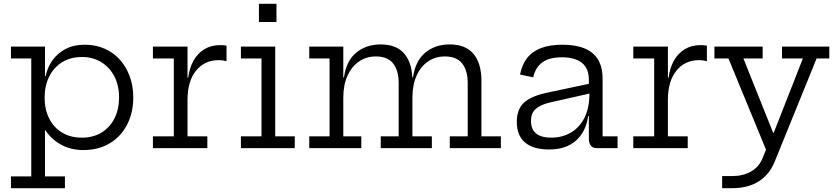

<svg xmlns="http://www.w3.org/2000/svg" viewBox="-20 -777 4386 1007"><path d="M37.5 210V148H144V-470.5H37.5V-532.5H216V-342L214 -285V-253.5L216 -208.5V148H320.5V210ZM417 10Q351 10 298.8 -19Q246.5 -48 212.5 -101.8Q178.5 -155.5 167.5 -230.5L214 -265Q214 -203.5 237.5 -156.2Q261 -109 305 -82Q349 -55 409.5 -55Q469 -55 513 -82Q557 -109 580.8 -156.8Q604.5 -204.5 604.5 -266Q604.5 -328.5 580 -376Q555.5 -423.5 511.5 -450.8Q467.5 -478 409.5 -478Q350 -478 306 -450.8Q262 -423.5 238 -375.5Q214 -327.5 214 -265L202.5 -378.5H219.5Q228.5 -422.5 254.5 -459.8Q280.5 -497 323.2 -519.8Q366 -542.5 425 -542.5Q481 -542.5 527.5 -522.2Q574 -502 607.8 -464.8Q641.5 -427.5 660.2 -377Q679 -326.5 679 -266Q679 -185.5 646.5 -123Q614 -60.5 555.2 -25.2Q496.5 10 417 10Z M963.5 -62H1067.5V0H782V-62H891.5V-470.5H782V-532.5H963.5ZM1168 -456Q1159 -458.5 1148.8 -460Q1138.5 -461.5 1126.5 -461.5Q1052.5 -461.5 1008 -406.2Q963.5 -351 963.5 -253L946.5 -369.5H967Q974 -422.5 996 -460.8Q1018 -499 1053.2 -519.8Q1088.5 -540.5 1136 -540.5Q1145 -540.5 1152.2 -539.8Q1159.5 -539 1168 -537.5Z M1423.5 -62H1526V0H1243.5V-62H1351.5V-470.5H1243.5V-532.5H1423.5ZM1338 -757H1430V-661.5H1338Z M2339 0V-62H2433V-341.5Q2433 -407 2404 -444Q2375 -481 2313.5 -481Q2264 -481 2225.5 -455Q2187 -429 2165 -380.5Q2143 -332 2143 -264L2125.5 -371H2146Q2158.5 -458 2210.8 -501Q2263 -544 2338 -544Q2422.5 -544 2463.8 -494Q2505 -444 2505 -353V-62H2607V0ZM1602 0V-62H1708.5V-470.5H1602V-532.5H1780.5V-62H1875V0ZM1977 0V-62H2071V-341.5Q2071 -407 2042 -444Q2013 -481 1951.5 -481Q1902 -481 1863.5 -455Q1825 -429 1802.8 -380.5Q1780.5 -332 1780.5 -264L1763.5 -371H1784Q1796 -458 1848.5 -501Q1901 -544 1976 -544Q2060.5 -544 2101.8 -494Q2143 -444 2143 -353V-62H2245V0Z M3110.5 0Q3090 0 3079.2 -13Q3068.5 -26 3068.5 -49.5V-209.5L3075 -226L3071.5 -286.5L3068.5 -318V-358.5Q3068.5 -399.5 3051.8 -425.5Q3035 -451.5 3003.5 -464Q2972 -476.5 2927.5 -476.5Q2861 -476.5 2824.8 -450.2Q2788.5 -424 2776.5 -371.5L2707.5 -386Q2717.5 -438.5 2745 -473.2Q2772.5 -508 2818.2 -525.2Q2864 -542.5 2930 -542.5Q2999 -542.5 3045.8 -523.2Q3092.5 -504 3116.5 -464.5Q3140.5 -425 3140.5 -362.5V-62H3219V0ZM2859.5 7Q2776.5 7 2733.5 -29.8Q2690.5 -66.5 2690.5 -138Q2690.5 -204 2728.5 -238.8Q2766.5 -273.5 2850.5 -291L3090 -342V-290.5L2862.5 -239Q2813.5 -227.5 2789.2 -205.2Q2765 -183 2765 -142.5Q2765 -98.5 2792 -76.8Q2819 -55 2871 -55Q2928.5 -55 2974 -81.5Q3019.5 -108 3045.5 -159.5Q3071.5 -211 3071.5 -286.5L3090.5 -168.5H3065Q3052.5 -85 3000.2 -39Q2948 7 2859.5 7Z M3483 -62H3587V0H3301.5V-62H3411V-470.5H3301.5V-532.5H3483ZM3687.5 -456Q3678.5 -458.5 3668.2 -460Q3658 -461.5 3646 -461.5Q3572 -461.5 3527.5 -406.2Q3483 -351 3483 -253L3466 -369.5H3486.5Q3493.5 -422.5 3515.5 -460.8Q3537.5 -499 3572.8 -519.8Q3608 -540.5 3655.5 -540.5Q3664.5 -540.5 3671.8 -539.8Q3679 -539 3687.5 -537.5Z M4081.5 -532.5H4329.5V-470.5H4263L4043 71Q4016 138 3959.8 174Q3903.5 210 3820 210H3767.5V146.5H3820Q3876 146.5 3917.8 123.2Q3959.5 100 3978.5 55L4016.5 -38.5L4004 23.5L3800.5 -470.5H3727V-532.5H3980V-470.5H3879L4058.5 -22L3993 -80H4062L4024.5 -46L4191 -470.5H4081.5Z"/></svg>

Font: Hepta Slab ExtraLight
Style: Regular
Weight: 400
Version: Version 1.102